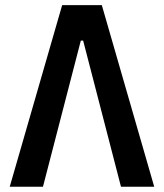

<svg xmlns="http://www.w3.org/2000/svg" viewBox="-20 -713 626 733"><path d="M17.1 0H144L288.6 -558.1H297.4L441.9 0H568.8L368.7 -693.4H217.3Z"/></svg>

Font: Cascadia Mono SemiBold
Style: Regular
Weight: 600
Monospace: yes
Designer: Aaron Bell
Foundry: Saja Typeworks
Version: Version 2404.023